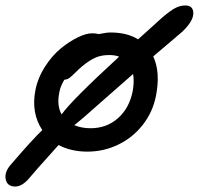

<svg xmlns="http://www.w3.org/2000/svg" viewBox="-41 -579 723 698"><path d="M14.2 99.1Q-14.2 99.1 -20 74Q-25.9 48.8 -3.9 22Q79.1 -74.7 112.8 -106Q71.3 -168.5 87.9 -252Q96.7 -296.4 122.6 -336.7Q148.4 -377 179.7 -402.6Q210.9 -428.2 241.7 -443.1Q272.5 -458 293.9 -458Q307.6 -458 317.9 -455.1Q346.2 -460.9 360.8 -460.9Q420.9 -460.9 460.9 -436Q475.1 -448.7 504.9 -475.6Q534.7 -502.4 550.8 -517.1Q578.6 -540.5 596.2 -549.8Q613.8 -559.1 632.8 -559.1Q657.2 -559.1 661.1 -538.6Q666.5 -511.2 632.8 -475.1Q624.5 -465.8 613.8 -457Q601.6 -446.8 567.4 -417.5Q533.2 -388.2 516.1 -374Q543 -315.9 525.9 -230Q514.2 -170.9 477.5 -124.5Q440.9 -78.1 388.4 -53Q335.9 -27.8 276.9 -27.8Q217.3 -27.8 171.9 -51.8Q163.6 -42 128.2 -2.9Q92.8 36.1 65.9 67.9Q40 99.1 14.2 99.1ZM174.8 -244.1Q164.6 -195.3 183.1 -163.1Q217.3 -212.4 392.1 -373Q377.4 -378.9 356 -378.9Q326.7 -378.9 305.2 -369.1Q283.7 -359.4 258.8 -338.9Q246.1 -328.6 232.7 -314.9Q219.2 -301.3 211.4 -295.7Q203.6 -290 192.9 -289.1Q178.2 -264.6 174.8 -244.1ZM440.9 -245.1Q447.8 -279.8 442.9 -310.1Q395.5 -269 344.2 -223.4Q293 -177.7 268.3 -156.5Q243.7 -135.3 229 -124Q255.4 -112.8 288.1 -112.8Q346.2 -112.8 387.2 -148.7Q428.2 -184.6 440.9 -245.1Z"/></svg>

Font: Shantell Sans Irregular
Style: Italic
Weight: 400
Italic angle: -11.31°
Designer: Stephen Nixon, Anya Danilova, Shantell Martin
Foundry: Arrow Type
Version: Version 1.006;[9816181b4]